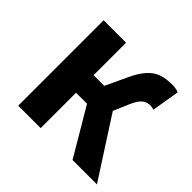

<svg xmlns="http://www.w3.org/2000/svg" viewBox="-143 -732 890 890"><g transform="rotate(45 302.5 -287.0)"><path d="M79 0H226V-232H298L435 0H595L406 -293L440 -372C464 -426 486 -434 514 -434C522 -434 528 -432 535 -430L558 -566C546 -572 531 -574 516 -574C440 -574 393 -553 347 -456L296 -347H226V-560H79Z"/></g></svg>

Font: Noto Sans Mono CJK SC
Style: Bold
Weight: 700
Designer: Ryoko NISHIZUKA 西塚涼子 (kana, bopomofo & ideographs); Paul D. Hunt (Latin, Greek & Cyrillic); Sandoll Communications 산돌커뮤니
Foundry: Adobe
Version: Version 2.004;hotconv 1.0.118;makeotfexe 2.5.65603